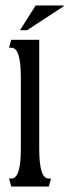

<svg xmlns="http://www.w3.org/2000/svg" viewBox="-20 -680 252 700"><path d="M21 0H158L166 -29H158C134 -29 123 -64 123 -140V-535H21L13 -506H21C45 -506 56 -471 56 -395V-140C56 -64 45 -29 21 -29H13ZM53 -570H79L212 -657V-660H110Z"/></svg>

Font: Americaine Condensed
Style: Regular
Weight: 400
Width: 3
Designer: Alan Madić
Foundry: ESAD Valence
Version: Version 0.001;Glyphs 3.1.2 (3151)